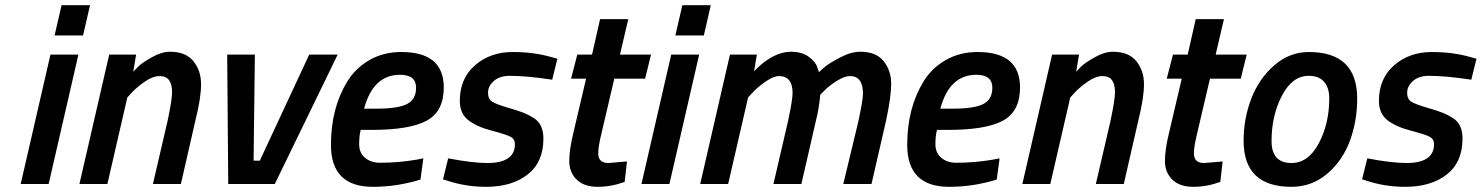

<svg xmlns="http://www.w3.org/2000/svg" viewBox="-20 -711 5726 742"><path d="M60 0 175 -500H283L168 0ZM191 -574 218 -691H328L301 -574Z M637 -511Q698 -511 727.5 -474.5Q757 -438 757 -385.5Q757 -333 736 -249L679 0H571L627 -241Q645 -325 645 -355Q645 -385 633.5 -401Q622 -417 596.5 -417Q571 -417 541 -396.5Q511 -376 491 -355L472 -334L395 0H287L402 -500H506L495 -434Q503 -443 516 -455.5Q529 -468 566.5 -489.5Q604 -511 637 -511Z M858 -500H965L960 -90H984L1175 -500H1285L1042 0H862Z M1448 -82Q1520 -82 1590 -94L1616 -99L1605 -17Q1514 11 1421 11Q1259 11 1259 -151Q1259 -293 1322 -396Q1354 -448 1408 -479Q1462 -510 1531 -510Q1695 -510 1695 -373Q1695 -281 1629.5 -245Q1564 -209 1416 -209H1374Q1368 -187 1368 -153.5Q1368 -120 1391 -101Q1414 -82 1448 -82ZM1434 -291Q1518 -291 1553 -309Q1588 -327 1588 -372Q1588 -422 1526 -422Q1422 -422 1387 -291Z M1950 -418Q1911 -418 1888.5 -398Q1866 -378 1866 -353Q1866 -328 1882 -318Q1898 -308 1941 -295.5Q1984 -283 2004 -275Q2024 -267 2044 -254Q2080 -231 2080 -175Q2080 -84 2019 -36.5Q1958 11 1859 11Q1783 11 1714 -11L1692 -18L1712 -99Q1807 -81 1863 -81Q1970 -81 1970 -154Q1970 -173 1954 -182Q1938 -191 1880.5 -206Q1823 -221 1790 -246.5Q1757 -272 1757 -321Q1757 -408 1816 -459Q1875 -510 1961 -510Q2044 -510 2112 -490L2134 -484L2114 -403Q2015 -418 1950 -418Z M2292 -118Q2292 -81 2331 -81L2403 -87L2394 -8Q2342 11 2289.5 11Q2237 11 2208.5 -17Q2180 -45 2180 -88.5Q2180 -132 2195 -194L2245 -407H2187L2211 -500H2268L2299 -637H2408L2376 -500H2496L2473 -407H2354L2302 -185Q2292 -143 2292 -118Z M2459 0 2574 -500H2682L2567 0ZM2590 -574 2617 -691H2727L2700 -574Z M3043 -352Q3043 -417 2990 -417Q2970 -417 2940 -396.5Q2910 -376 2890 -355L2871 -334L2794 0H2686L2801 -500H2905L2894 -435Q2897 -438 2901.5 -443Q2906 -448 2921.5 -461.5Q2937 -475 2954 -485Q2996 -511 3037.5 -511Q3079 -511 3105.5 -491.5Q3132 -472 3138 -452L3145 -432Q3154 -441 3169.5 -454Q3185 -467 3227 -489Q3269 -511 3305 -511Q3366 -511 3395 -474.5Q3424 -438 3424 -388Q3424 -338 3405 -248L3348 0H3239L3297 -241Q3315 -325 3315 -349Q3315 -417 3265 -417Q3244 -417 3215 -399Q3186 -381 3168 -363L3150 -345Q3145 -291 3134 -248L3077 0H2969L3025 -241Q3043 -325 3043 -352Z M3675 -82Q3747 -82 3817 -94L3843 -99L3832 -17Q3741 11 3648 11Q3486 11 3486 -151Q3486 -293 3549 -396Q3581 -448 3635 -479Q3689 -510 3758 -510Q3922 -510 3922 -373Q3922 -281 3856.5 -245Q3791 -209 3643 -209H3601Q3595 -187 3595 -153.5Q3595 -120 3618 -101Q3641 -82 3675 -82ZM3661 -291Q3745 -291 3780 -309Q3815 -327 3815 -372Q3815 -422 3753 -422Q3649 -422 3614 -291Z M4281 -511Q4342 -511 4371.5 -474.5Q4401 -438 4401 -385.5Q4401 -333 4380 -249L4323 0H4215L4271 -241Q4289 -325 4289 -355Q4289 -385 4277.5 -401Q4266 -417 4240.5 -417Q4215 -417 4185 -396.5Q4155 -376 4135 -355L4116 -334L4039 0H3931L4046 -500H4150L4139 -434Q4147 -443 4160 -455.5Q4173 -468 4210.5 -489.5Q4248 -511 4281 -511Z M4594 -118Q4594 -81 4633 -81L4705 -87L4696 -8Q4644 11 4591.5 11Q4539 11 4510.5 -17Q4482 -45 4482 -88.5Q4482 -132 4497 -194L4547 -407H4489L4513 -500H4570L4601 -637H4710L4678 -500H4798L4775 -407H4656L4604 -185Q4594 -143 4594 -118Z M5038 -510Q5225 -510 5225 -330Q5225 -244 5197 -167.5Q5169 -91 5109.5 -40Q5050 11 4971 11Q4786 11 4786 -167Q4786 -253 4816 -330.5Q4846 -408 4905 -459Q4964 -510 5038 -510ZM4971 -81Q5036 -81 5076.5 -157Q5117 -233 5117 -331Q5117 -372 5097 -395Q5077 -418 5038 -418Q4974 -418 4934 -341Q4894 -264 4894 -166Q4894 -81 4971 -81Z M5502 -418Q5463 -418 5440.5 -398Q5418 -378 5418 -353Q5418 -328 5434 -318Q5450 -308 5493 -295.5Q5536 -283 5556 -275Q5576 -267 5596 -254Q5632 -231 5632 -175Q5632 -84 5571 -36.5Q5510 11 5411 11Q5335 11 5266 -11L5244 -18L5264 -99Q5359 -81 5415 -81Q5522 -81 5522 -154Q5522 -173 5506 -182Q5490 -191 5432.5 -206Q5375 -221 5342 -246.5Q5309 -272 5309 -321Q5309 -408 5368 -459Q5427 -510 5513 -510Q5596 -510 5664 -490L5686 -484L5666 -403Q5567 -418 5502 -418Z"/></svg>

Font: Titillium Web SemiBold
Style: Italic
Weight: 600
Italic angle: -13°
Version: Version 1.002;PS 57.000;hotconv 1.0.70;makeotf.lib2.5.55311